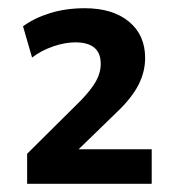

<svg xmlns="http://www.w3.org/2000/svg" viewBox="-20 -729 420 467"><path d="M46 -282V-355L177 -485Q202 -511 213.5 -531.5Q225 -552 225 -574Q225 -626 163 -626Q138 -626 109 -616Q80 -606 58 -589L36 -665Q63 -685 101.5 -697Q140 -709 186 -709Q254 -709 293.5 -676.5Q333 -644 333 -588Q333 -554 316.5 -522Q300 -490 263 -455L161 -356V-366H349V-282Z"/></svg>

Font: Mulish ExtraLight
Style: Regular
Weight: 200
Designer: Vernon Adams
Foundry: Vernon Adams
Version: Version 3.603